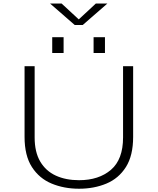

<svg xmlns="http://www.w3.org/2000/svg" viewBox="-20 -1084 915 1114"><path d="M438.5 11Q351.5 11 279.8 -18.8Q208 -48.5 165.2 -114.8Q122.5 -181 122.5 -290V-700H181V-286.5Q181 -201.5 213.5 -146.5Q246 -91.5 304 -65Q362 -38.5 438.5 -38.5Q553.5 -38.5 623.8 -98.8Q694 -159 694 -286.5V-700H752.5V-290Q752.5 -181 710.5 -114.8Q668.5 -48.5 597.2 -18.8Q526 11 438.5 11ZM283 -868H349V-776.5H283ZM523 -868H589V-776.5H523ZM270.5 -1063.5H337.5L437 -971.5L536 -1063.5H603L460 -939H413.5Z"/></svg>

Font: Trispace SemiExpanded ExtraLight
Style: Regular
Weight: 200
Width: 6
Designer: Tyler Finck
Foundry: Etcetera Type Company
Version: Version 1.210; ttfautohint (v1.8.3)